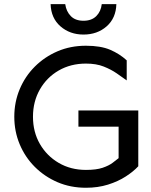

<svg xmlns="http://www.w3.org/2000/svg" viewBox="-20 -889 725 924"><path d="M393.6 14.6Q319.3 14.6 256.8 -12.2Q194.3 -39.1 147.5 -85.9Q100.6 -132.8 74.7 -194.8Q48.8 -256.8 48.8 -327.1Q48.8 -397.5 74.7 -459.5Q100.6 -521.5 147.5 -568.4Q194.3 -615.2 256.8 -642.1Q319.3 -668.9 393.6 -668.9Q464.8 -668.9 510.3 -649.4Q555.7 -629.9 589.8 -598.6V-502Q568.4 -517.6 541.5 -536.1Q514.6 -554.7 479 -568.8Q443.4 -583 393.6 -583Q320.3 -583 262.7 -549.8Q205.1 -516.6 171.9 -458.5Q138.7 -400.4 138.7 -327.1Q138.7 -253.9 171.9 -196.3Q205.1 -138.7 262.7 -105Q320.3 -71.3 393.6 -71.3Q443.4 -71.3 473.6 -81.5Q503.9 -91.8 522 -105.5Q540 -119.1 550.8 -127.9L645.5 -88.9Q622.1 -63.5 585 -39.6Q547.9 -15.6 499.5 -0.5Q451.2 14.6 393.6 14.6ZM550.8 -29.3V-279.3H357.4V-357.4H645.5V-88.9ZM381.8 -722.7Q316.4 -722.7 271 -762.2Q225.6 -801.8 223.6 -869.1H293.9Q298.8 -834 320.8 -811.5Q342.8 -789.1 381.8 -789.1Q420.9 -789.1 443.4 -811.5Q465.8 -834 469.7 -869.1H540Q538.1 -801.8 493.2 -762.2Q448.2 -722.7 381.8 -722.7Z"/></svg>

Font: Sen
Style: Regular
Weight: 400
Designer: Kosal Sen, Philatype
Foundry: Philatype
Version: Version 2.000;gftools[0.9.31]